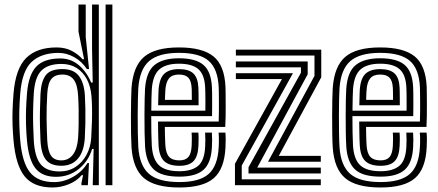

<svg xmlns="http://www.w3.org/2000/svg" viewBox="-20 -820 1940 850"><path d="M477.5 0H447.5V-800H477.5ZM417.5 0H390.5L394.5 -160.5L387.8 -160.8Q372.2 -107.2 329.1 -72.2Q286 -37.2 228 -37.2Q166.8 -37.2 136.9 -74.9Q107 -112.5 99.2 -199.2Q96.2 -235 95.2 -268.4Q94.2 -301.8 95.4 -335.5Q96.5 -369.2 99.5 -406.5Q106.2 -489.2 140.6 -525.2Q175 -561.2 247 -561.2Q294 -561.2 328.9 -531.5Q363.8 -501.8 383.5 -454.5H390.5L387.5 -603V-800H417.5ZM243.8 -61Q283.8 -61 314.2 -80.9Q344.8 -100.8 363 -134.5Q381.2 -168.2 383.8 -210Q386.2 -249.5 387.1 -283.1Q388 -316.8 387.4 -345Q386.8 -373.2 384.8 -396.2Q381.2 -437.8 364.4 -469.5Q347.5 -501.2 319.1 -519.1Q290.8 -537 252.2 -537Q193 -537 163.4 -507.6Q133.8 -478.2 129.5 -405Q127 -361.5 126.5 -328Q126 -294.5 126.9 -264.1Q127.8 -233.8 129.5 -199.5Q133.5 -125.2 159.9 -93.1Q186.2 -61 243.8 -61ZM251.5 -86.2Q204.8 -86.2 183.5 -112.5Q162.2 -138.8 159.2 -199Q157.5 -234.8 156.9 -265.6Q156.2 -296.5 156.9 -329.4Q157.5 -362.2 159.2 -403.5Q161.8 -458.8 182.2 -486.5Q202.8 -514.2 256.5 -514.2Q305.8 -514.2 329.1 -484Q352.5 -453.8 355.8 -397Q357.5 -368.8 358 -338.1Q358.5 -307.5 357.9 -275.2Q357.2 -243 355.5 -210Q352.2 -150.2 325.5 -118.2Q298.8 -86.2 251.5 -86.2ZM251.5 -110Q284 -110 303.2 -135.9Q322.5 -161.8 325.8 -210Q327.5 -235.5 328.1 -267.4Q328.8 -299.2 328.2 -332.8Q327.8 -366.2 325.8 -397Q322.8 -447 305.6 -468.5Q288.5 -490 256.5 -490Q224 -490 208 -471Q192 -452 189.2 -405Q185.8 -340.8 186.2 -295.4Q186.8 -250 189.2 -198.5Q191.8 -151.2 206.1 -130.6Q220.5 -110 251.5 -110ZM212.8 10Q129.2 10 89.4 -38.9Q49.5 -87.8 39.8 -199Q36.8 -234.5 35.6 -266.8Q34.5 -299 35.6 -332.5Q36.8 -366 39.8 -405.2Q48.8 -516.8 96 -563.4Q143.2 -610 230.5 -610Q270 -610 299.2 -594Q328.5 -578 345 -558H352.2L327.5 -679.8V-800H359.5V-656L374.2 -514.2L364.5 -514.5Q341.8 -548.8 308.1 -567.2Q274.5 -585.8 239.5 -585.8Q163 -585.8 120.2 -546Q77.5 -506.2 69.5 -405Q66.5 -367 65.6 -331.9Q64.8 -296.8 65.8 -263.9Q66.8 -231 69.5 -199.2Q78.2 -99.2 113.2 -56.5Q148.2 -13.8 219.5 -13.8Q262.8 -13.8 303.6 -37.1Q344.5 -60.5 367.2 -98.2H374L369 0H340.5V-9.2L347.8 -44.8H341.8Q319.5 -18.2 284 -4.1Q248.5 10 212.8 10Z M774.2 10Q666.2 10 617.4 -31.5Q568.5 -73 562.2 -168Q560.8 -191.2 560.1 -228.4Q559.5 -265.5 559.6 -305.8Q559.8 -346 560.5 -379.8Q561.2 -413.5 562.2 -430Q569 -526.5 617.8 -568.2Q666.5 -610 772.2 -610Q876.2 -610 925 -570.4Q973.8 -530.8 978.2 -436Q978.5 -428.2 978.8 -407.1Q979 -386 979.1 -358.8Q979.2 -331.5 978.9 -304.5Q978.5 -277.5 977.2 -258H709.8Q710 -240.2 710.2 -225.4Q710.5 -210.5 711 -198.6Q711.5 -186.8 712 -177.5Q714.2 -141.2 728.8 -125.6Q743.2 -110 774.2 -110Q801.5 -110 814.1 -125.1Q826.8 -140.2 828.5 -175Q829 -187.5 829.2 -202.4Q829.5 -217.2 828.2 -233H858.2Q859.5 -218.5 859.2 -202.4Q859 -186.2 858.5 -173.8Q856.2 -126.8 836.5 -106.4Q816.8 -86 774.2 -86Q728.2 -86 706.6 -106.8Q685 -127.5 682 -175.8Q681.2 -189 680.8 -205.8Q680.2 -222.5 680 -241.9Q679.8 -261.2 679.5 -282H948.2Q949 -304 949.1 -327.8Q949.2 -351.5 949.1 -373.2Q949 -395 948.8 -411.2Q948.5 -427.5 948.2 -434.5Q944.2 -515.8 903.5 -550.9Q862.8 -586 772.2 -586Q682 -586 640 -549.4Q598 -512.8 592.2 -428.8Q591.2 -413.5 590.5 -380.9Q589.8 -348.2 589.6 -308.6Q589.5 -269 590.1 -231.6Q590.8 -194.2 592.2 -169.8Q597.5 -87.2 639.2 -50.6Q681 -14 774.2 -14Q863.5 -14 903.9 -50.1Q944.2 -86.2 948.2 -169Q948.8 -179.2 949 -190.4Q949.2 -201.5 949 -212.5Q948.8 -223.5 947.8 -233H977.8Q979.2 -218.8 979.1 -201.9Q979 -185 978.2 -168Q973.8 -72.5 926.4 -31.2Q879 10 774.2 10ZM774.2 -38Q693.8 -38 660.1 -70.6Q626.5 -103.2 622.2 -171.8Q620.8 -196.5 620.1 -233.8Q619.5 -271 619.6 -310.1Q619.8 -349.2 620.4 -380.8Q621 -412.2 622 -425.8Q627.2 -502.5 664.2 -532.2Q701.2 -562 772.2 -562Q846.2 -562 880.6 -532.6Q915 -503.2 918.2 -433.8Q918.8 -425.5 919 -404.9Q919.2 -384.2 919.2 -357.9Q919.2 -331.5 918.8 -306H649.5Q649.5 -265.2 650.1 -230.8Q650.8 -196.2 652 -174.8Q656 -114.2 684.1 -88.1Q712.2 -62 774.2 -62Q827.8 -62 856.5 -85.2Q885.2 -108.5 888.2 -170.5Q889 -185.8 889.1 -201Q889.2 -216.2 888 -233H918Q919.2 -217.5 919.1 -202.1Q919 -186.8 918.2 -169.8Q915 -99.5 881.5 -68.8Q848 -38 774.2 -38ZM649.8 -330H889.2Q889.5 -352 889.4 -372.4Q889.2 -392.8 889 -408.8Q888.8 -424.8 888.2 -433Q885.8 -489 858.5 -513.5Q831.2 -538 772.2 -538Q714.2 -538 685.2 -512.5Q656.2 -487 652 -423.8Q651.2 -413 650.6 -386.8Q650 -360.5 649.8 -330ZM680 -354Q680.2 -363.2 680.6 -378Q681 -392.8 681.4 -405.8Q681.8 -418.8 682 -422.2Q685.5 -473 707.4 -493.5Q729.2 -514 772.2 -514Q815.5 -514 835.9 -494.9Q856.2 -475.8 858.2 -432.5Q858.8 -425 858.9 -412.4Q859 -399.8 859.1 -384.6Q859.2 -369.5 859.2 -354ZM710.2 -378H829.2Q829.2 -388.5 829.1 -399.4Q829 -410.2 828.9 -418.6Q828.8 -427 828.5 -429.5Q827 -462 813.8 -476Q800.5 -490 772.2 -490Q742.8 -490 728.6 -473.6Q714.5 -457.2 712 -421Q711.8 -415.5 711.4 -409.2Q711 -403 710.8 -395.4Q710.5 -387.8 710.2 -378Z M1166.5 -104 1372.2 -484V-574H1024.2V-600H1402.2V-477.8L1214.2 -130H1400.2V-104ZM1020.2 0V-95L1228.2 -470H1024.2V-496H1277L1050.2 -87.2V-26H1400.2V0ZM1080.2 -52V-79.5L1312.2 -498V-522H1024.2V-548H1342.2V-491.2L1118.8 -78H1400.2V-52Z M1665 10Q1557 10 1508.1 -31.5Q1459.2 -73 1453 -168Q1451.5 -191.2 1450.9 -228.4Q1450.2 -265.5 1450.4 -305.8Q1450.5 -346 1451.2 -379.8Q1452 -413.5 1453 -430Q1459.8 -526.5 1508.5 -568.2Q1557.2 -610 1663 -610Q1767 -610 1815.8 -570.4Q1864.5 -530.8 1869 -436Q1869.2 -428.2 1869.5 -407.1Q1869.8 -386 1869.9 -358.8Q1870 -331.5 1869.6 -304.5Q1869.2 -277.5 1868 -258H1600.5Q1600.8 -240.2 1601 -225.4Q1601.2 -210.5 1601.8 -198.6Q1602.2 -186.8 1602.8 -177.5Q1605 -141.2 1619.5 -125.6Q1634 -110 1665 -110Q1692.2 -110 1704.9 -125.1Q1717.5 -140.2 1719.2 -175Q1719.8 -187.5 1720 -202.4Q1720.2 -217.2 1719 -233H1749Q1750.2 -218.5 1750 -202.4Q1749.8 -186.2 1749.2 -173.8Q1747 -126.8 1727.2 -106.4Q1707.5 -86 1665 -86Q1619 -86 1597.4 -106.8Q1575.8 -127.5 1572.8 -175.8Q1572 -189 1571.5 -205.8Q1571 -222.5 1570.8 -241.9Q1570.5 -261.2 1570.2 -282H1839Q1839.8 -304 1839.9 -327.8Q1840 -351.5 1839.9 -373.2Q1839.8 -395 1839.5 -411.2Q1839.2 -427.5 1839 -434.5Q1835 -515.8 1794.2 -550.9Q1753.5 -586 1663 -586Q1572.8 -586 1530.8 -549.4Q1488.8 -512.8 1483 -428.8Q1482 -413.5 1481.2 -380.9Q1480.5 -348.2 1480.4 -308.6Q1480.2 -269 1480.9 -231.6Q1481.5 -194.2 1483 -169.8Q1488.2 -87.2 1530 -50.6Q1571.8 -14 1665 -14Q1754.2 -14 1794.6 -50.1Q1835 -86.2 1839 -169Q1839.5 -179.2 1839.8 -190.4Q1840 -201.5 1839.8 -212.5Q1839.5 -223.5 1838.5 -233H1868.5Q1870 -218.8 1869.9 -201.9Q1869.8 -185 1869 -168Q1864.5 -72.5 1817.1 -31.2Q1769.8 10 1665 10ZM1665 -38Q1584.5 -38 1550.9 -70.6Q1517.2 -103.2 1513 -171.8Q1511.5 -196.5 1510.9 -233.8Q1510.2 -271 1510.4 -310.1Q1510.5 -349.2 1511.1 -380.8Q1511.8 -412.2 1512.8 -425.8Q1518 -502.5 1555 -532.2Q1592 -562 1663 -562Q1737 -562 1771.4 -532.6Q1805.8 -503.2 1809 -433.8Q1809.5 -425.5 1809.8 -404.9Q1810 -384.2 1810 -357.9Q1810 -331.5 1809.5 -306H1540.2Q1540.2 -265.2 1540.9 -230.8Q1541.5 -196.2 1542.8 -174.8Q1546.8 -114.2 1574.9 -88.1Q1603 -62 1665 -62Q1718.5 -62 1747.2 -85.2Q1776 -108.5 1779 -170.5Q1779.8 -185.8 1779.9 -201Q1780 -216.2 1778.8 -233H1808.8Q1810 -217.5 1809.9 -202.1Q1809.8 -186.8 1809 -169.8Q1805.8 -99.5 1772.2 -68.8Q1738.8 -38 1665 -38ZM1540.5 -330H1780Q1780.2 -352 1780.1 -372.4Q1780 -392.8 1779.8 -408.8Q1779.5 -424.8 1779 -433Q1776.5 -489 1749.2 -513.5Q1722 -538 1663 -538Q1605 -538 1576 -512.5Q1547 -487 1542.8 -423.8Q1542 -413 1541.4 -386.8Q1540.8 -360.5 1540.5 -330ZM1570.8 -354Q1571 -363.2 1571.4 -378Q1571.8 -392.8 1572.1 -405.8Q1572.5 -418.8 1572.8 -422.2Q1576.2 -473 1598.1 -493.5Q1620 -514 1663 -514Q1706.2 -514 1726.6 -494.9Q1747 -475.8 1749 -432.5Q1749.5 -425 1749.6 -412.4Q1749.8 -399.8 1749.9 -384.6Q1750 -369.5 1750 -354ZM1601 -378H1720Q1720 -388.5 1719.9 -399.4Q1719.8 -410.2 1719.6 -418.6Q1719.5 -427 1719.2 -429.5Q1717.8 -462 1704.5 -476Q1691.2 -490 1663 -490Q1633.5 -490 1619.4 -473.6Q1605.2 -457.2 1602.8 -421Q1602.5 -415.5 1602.1 -409.2Q1601.8 -403 1601.5 -395.4Q1601.2 -387.8 1601 -378Z"/></svg>

Font: Big Shoulders Inline Text Thin Black
Style: Regular
Weight: 900
Version: Version 2.002